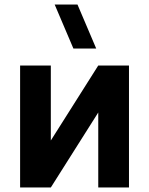

<svg xmlns="http://www.w3.org/2000/svg" viewBox="-20 -830 661 850"><path d="M305 -615 222 -810H323L406 -615ZM551 -540V0H415V-332L205 0H69V-540H205V-208L415 -540Z"/></svg>

Font: Vela Sans ExtBd
Style: Regular
Weight: 800
Designer: Principal design: Mikhail Sharanda - project Manrope.
Design modification: Ravid Balaliev
Foundry: Mikhail Sharanda
Version: Version 1.001